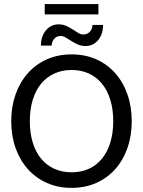

<svg xmlns="http://www.w3.org/2000/svg" viewBox="-20 -916 702 943"><path d="M35.2 0ZM627 -320.8Q627 -248.5 605.7 -188.5Q584.5 -128.4 545.7 -85Q506.8 -41.5 452.4 -17.3Q397.9 6.8 331.5 6.8Q265.6 6.8 210.9 -17.3Q156.2 -41.5 117.2 -85Q78.1 -128.4 56.6 -188.5Q35.2 -248.5 35.2 -320.8Q35.2 -392.6 56.6 -452.9Q78.1 -513.2 117.2 -556.9Q156.2 -600.6 210.9 -624.8Q265.6 -648.9 331.5 -648.9Q397.9 -648.9 452.4 -624.8Q506.8 -600.6 545.7 -556.9Q584.5 -513.2 605.7 -452.9Q627 -392.6 627 -320.8ZM536.1 -320.8Q536.1 -379.4 521.7 -426Q507.3 -472.7 480.7 -505.1Q454.1 -537.6 416.3 -554.9Q378.4 -572.3 331.5 -572.3Q284.7 -572.3 246.8 -554.9Q209 -537.6 182.1 -505.1Q155.3 -472.7 140.9 -426Q126.5 -379.4 126.5 -320.8Q126.5 -262.2 140.9 -215.6Q155.3 -168.9 182.1 -136.5Q209 -104 246.8 -86.9Q284.7 -69.8 331.5 -69.8Q378.4 -69.8 416.3 -86.9Q454.1 -104 480.7 -136.5Q507.3 -168.9 521.7 -215.6Q536.1 -262.2 536.1 -320.8ZM389.6 -746.6Q400.4 -746.6 408.7 -750.7Q417 -754.9 422.6 -761.5Q428.2 -768.1 431.2 -776.6Q434.1 -785.2 434.1 -793.5H486.3Q486.3 -772.9 480.7 -754.4Q475.1 -735.8 464.1 -721.4Q453.1 -707 437 -698.5Q420.9 -689.9 399.9 -689.9Q378.4 -689.9 361.6 -697.8Q344.7 -705.6 330.3 -714.6Q315.9 -723.6 303.2 -731.4Q290.5 -739.3 277.3 -739.3Q266.6 -739.3 258.5 -735.1Q250.5 -731 245.1 -724.1Q239.7 -717.3 236.8 -708.7Q233.9 -700.2 233.9 -691.9H180.7Q180.7 -712.4 186.5 -731.2Q192.4 -750 203.4 -764.4Q214.4 -778.8 230.7 -787.6Q247.1 -796.4 267.6 -796.4Q289.1 -796.4 305.9 -788.6Q322.8 -780.8 337.2 -771.5Q351.6 -762.2 364 -754.4Q376.5 -746.6 389.6 -746.6ZM199.7 -896H463.4V-845.2H199.7Z"/></svg>

Font: Carlito
Style: Regular
Weight: 400
Designer: Lukasz Dziedzic
Foundry: tyPoland Lukasz Dziedzic
Version: Version 1.103; Beta1; all basic design good, some composites